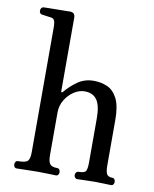

<svg xmlns="http://www.w3.org/2000/svg" viewBox="-82 -788 681 851"><g transform="rotate(10 258.0 -363.0)"><path d="M52 0Q45 0 41.5 -5Q38 -10 38 -16Q38 -23 41.5 -28Q45 -33 52 -33Q87 -33 96 -43.5Q105 -54 105 -82V-643Q105 -668 100 -676.5Q95 -685 82 -686Q75 -687 63 -688.5Q51 -690 45 -691Q32 -693 32 -707Q32 -714 36 -719Q40 -724 46 -724Q49 -724 65.5 -724.5Q82 -725 103 -725Q124 -725 141.5 -725.5Q159 -726 164 -726Q187 -726 187 -702V-371Q187 -368 189.5 -367Q192 -366 195 -370Q217 -397 248.5 -419.5Q280 -442 322 -442Q354 -442 382 -430Q410 -418 427.5 -384.5Q445 -351 445 -288V-84Q445 -55 451.5 -44Q458 -33 476 -33Q483 -33 486.5 -28Q490 -23 490 -16Q490 -10 486.5 -5Q483 0 476 0Q466 0 446.5 -1Q427 -2 404 -2Q380 -2 357.5 -1Q335 0 324 0Q318 0 314 -5Q310 -10 310 -16Q310 -23 314 -28Q318 -33 324 -33Q352 -33 357.5 -43.5Q363 -54 363 -82V-280Q363 -338 345 -363.5Q327 -389 290 -389Q265 -389 241.5 -373.5Q218 -358 202.5 -332.5Q187 -307 187 -275V-84Q187 -55 195.5 -44Q204 -33 228 -33Q235 -33 238.5 -28Q242 -23 242 -16Q242 -10 238.5 -5Q235 0 228 0Q218 0 194 -1Q170 -2 146 -2Q122 -2 92.5 -1Q63 0 52 0Z"/></g></svg>

Font: Zen Old Mincho
Style: Regular
Weight: 400
Designer: Yoshimichi Ohira
Foundry: Positype
Version: Version 1.001